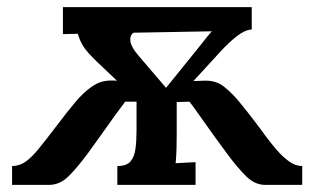

<svg xmlns="http://www.w3.org/2000/svg" viewBox="-20 -520 884 540"><path d="M14 0V-53Q34 -53 51.5 -65Q69 -77 90 -103Q111 -129 143 -171Q170 -207 192.5 -233.5Q215 -260 235 -274Q251 -286 267.5 -290.5Q284 -295 309 -293L252 -347Q225 -373 214.5 -389.5Q204 -406 199 -425L157 -424V-500H688V-437Q669 -436 646.5 -418.5Q624 -401 601 -376Q578 -351 557 -328L524 -292L552 -293Q587 -295 611 -275.5Q635 -256 655 -231Q674 -208 693.5 -182.5Q713 -157 731 -132Q744 -115 759.5 -97Q775 -79 793 -66Q811 -53 830 -53V0H726Q697 0 672.5 -24Q648 -48 617 -90Q600 -113 580.5 -140Q561 -167 543.5 -192Q526 -217 513 -234L477 -233V-143Q477 -126 476.5 -104Q476 -82 474 -61L530 -64V0H310V-53Q336 -53 347 -66Q358 -79 361 -101.5Q364 -124 364 -153V-234H332Q319 -217 301 -192Q283 -167 264 -140Q245 -113 228 -90Q197 -48 172.5 -24Q148 0 118 0ZM447 -273 540 -388Q551 -402 558.5 -411.5Q566 -421 576 -432L355 -428Q344 -419 347 -402.5Q350 -386 370 -363Q396 -332 414.5 -311Q433 -290 447 -273Z"/></svg>

Font: Lora SemiBold
Style: Regular
Weight: 600
Designer: Olga Karpushina, Alexei Vanyashin (Cyrillic)
Foundry: Cyreal
Version: Version 3.011; ttfautohint (v1.8.4.7-5d5b)